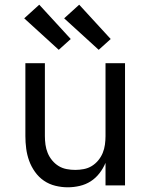

<svg xmlns="http://www.w3.org/2000/svg" viewBox="-20 -789 640 817"><path d="M268 8Q242 8 215.5 1.5Q189 -5 167 -20Q145 -35 129 -57.5Q113 -80 104 -105Q95 -130 91.5 -156.5Q88 -183 88 -210V-520H171V-210Q171 -192 173.5 -173.5Q176 -155 183 -138Q190 -121 202 -106.5Q214 -92 229.5 -82.5Q245 -73 263.5 -69.5Q282 -66 300 -66Q318 -66 336.5 -69.5Q355 -73 370.5 -82.5Q386 -92 398 -106.5Q410 -121 417 -138Q424 -155 426.5 -173.5Q429 -192 429 -210V-520H512V0H429V-96Q419 -72 403 -51.5Q387 -31 366 -17.5Q345 -4 319.5 2Q294 8 268 8ZM400 -577 253 -711 317 -769 451 -623ZM230 -577 83 -711 147 -769 281 -623Z"/></svg>

Font: Iosevka Custom Extended
Style: Regular
Weight: 400
Width: 7
Monospace: yes
Designer: Belleve Invis
Foundry: Belleve Invis
Version: Version 11.2.4; ttfautohint (v1.8.4)